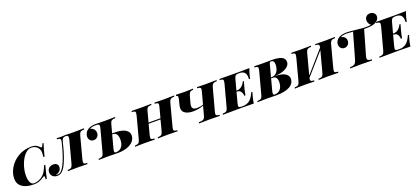

<svg xmlns="http://www.w3.org/2000/svg" viewBox="62 -2061 7322 3350"><g transform="rotate(-20 3723.0 -386.0)"><path d="M22 -196Q22 -297 81 -396Q140 -495 247 -558.5Q354 -622 492 -622Q547 -622 580.5 -604.5Q614 -587 640 -557Q648 -548 654 -548Q674 -548 695 -608H717Q686 -518 652 -378H630Q636 -429 636 -455Q636 -477 632.5 -493Q629 -509 620 -526Q602 -564 565.5 -584Q529 -604 483 -604Q417 -604 359 -538Q301 -472 266.5 -371.5Q232 -271 232 -176Q232 -93 256 -48.5Q280 -4 323 -4Q369 -4 418 -24.5Q467 -45 503 -82Q529 -109 548 -143.5Q567 -178 593 -240H615Q568 -67 556 0H534Q537 -21 537 -34Q537 -60 524 -60Q516 -60 504 -51Q458 -19 414.5 -2.5Q371 14 314 14Q176 14 99 -40.5Q22 -95 22 -196Z M1016 -502Q1024 -536 1024 -550Q1024 -572 1009.5 -579Q995 -586 957 -588L962 -608Q993 -605 1055 -605Q1063 -605 1079 -606.5Q1095 -608 1114 -608Q1178 -608 1236 -606Q1253 -605 1280 -605Q1393 -605 1468 -608L1463 -588Q1426 -586 1408.5 -580Q1391 -574 1380.5 -557Q1370 -540 1360 -502L1255 -106Q1247 -72 1247 -58Q1247 -36 1261.5 -29Q1276 -22 1314 -20L1310 0Q1246 -3 1123 -3Q1005 -3 946 0L951 -20Q986 -22 1003.5 -28Q1021 -34 1031.5 -51.5Q1042 -69 1052 -106L1157 -502Q1165 -530 1165 -552Q1165 -573 1154 -580.5Q1143 -588 1118 -588H1114Q1083 -588 1065.5 -570.5Q1048 -553 1036 -502Q998 -335 946 -201.5Q894 -68 840 -21Q801 14 749 14Q697 14 664.5 -16.5Q632 -47 632 -93Q632 -140 664 -169Q696 -198 744 -198Q785 -198 809 -178.5Q833 -159 833 -124Q833 -80 803.5 -49.5Q774 -19 729 -11Q741 -6 755 -6Q796 -6 824 -33Q872 -77 921.5 -197.5Q971 -318 1016 -502Z M2207 -212Q2207 -148 2165.5 -100Q2124 -52 2048.5 -26Q1973 0 1875 0L1802 -1Q1742 -3 1703 -3Q1581 -3 1521 0L1525 -20Q1561 -22 1579 -28Q1597 -34 1607.5 -51Q1618 -68 1628 -106L1734 -502Q1743 -534 1743 -551Q1743 -573 1728 -580.5Q1713 -588 1675 -588Q1642 -588 1612 -581.5Q1582 -575 1564 -561Q1603 -555 1629 -526Q1655 -497 1655 -455Q1655 -411 1627 -382.5Q1599 -354 1558 -354Q1516 -354 1492 -382.5Q1468 -411 1468 -451Q1468 -485 1486.5 -519Q1505 -553 1540 -574Q1571 -593 1609.5 -600.5Q1648 -608 1680 -608L1741 -607Q1807 -605 1857 -605Q1970 -605 2045 -608L2040 -588Q2003 -586 1985.5 -580Q1968 -574 1957.5 -557Q1947 -540 1937 -502L1898 -356H1931Q2078 -356 2142.5 -315Q2207 -274 2207 -212ZM1997 -208Q1997 -266 1975.5 -302.5Q1954 -339 1905 -339H1893L1831 -106Q1821 -68 1821 -52Q1821 -23 1845 -23Q1919 -23 1958 -73Q1997 -123 1997 -208Z M3141 -608 3136 -588Q3099 -586 3081.5 -580Q3064 -574 3053.5 -557Q3043 -540 3033 -502L2928 -106Q2919 -68 2919 -57Q2919 -36 2933.5 -29Q2948 -22 2987 -20L2983 0Q2923 -3 2795 -3Q2680 -3 2618 0L2622 -20Q2658 -22 2676 -28Q2694 -34 2704.5 -51Q2715 -68 2725 -106L2775 -296H2554L2504 -106Q2495 -68 2495 -57Q2495 -36 2509.5 -29Q2524 -22 2563 -20L2559 0Q2498 -3 2382 -3Q2256 -3 2195 0L2200 -20Q2235 -22 2252.5 -28Q2270 -34 2280.5 -51.5Q2291 -69 2301 -106L2406 -502Q2414 -536 2414 -550Q2414 -572 2399.5 -579Q2385 -586 2347 -588L2352 -608Q2410 -605 2539 -605Q2646 -605 2717 -608L2712 -588Q2675 -586 2657.5 -580Q2640 -574 2629.5 -557Q2619 -540 2609 -502L2560 -316H2781L2830 -502Q2839 -534 2839 -550Q2839 -572 2824 -579Q2809 -586 2771 -588L2776 -608Q2836 -605 2952 -605Q3079 -605 3141 -608Z M3930 -608 3925 -588Q3888 -586 3870.5 -580Q3853 -574 3842 -557Q3831 -540 3821 -502L3714 -106Q3705 -75 3705 -57Q3705 -36 3719.5 -29Q3734 -22 3772 -20L3767 0Q3707 -3 3579 -3Q3450 -3 3382 0L3387 -20Q3432 -22 3454 -28Q3476 -34 3488.5 -51Q3501 -68 3511 -106L3555 -269Q3462 -233 3360 -233Q3253 -233 3200 -279Q3181 -296 3172.5 -315.5Q3164 -335 3164 -360Q3164 -388 3175 -432L3196 -515Q3202 -541 3202 -554Q3202 -571 3194 -577.5Q3186 -584 3170 -587L3175 -608Q3291 -604 3330 -604Q3361 -604 3469 -607Q3477 -608 3490 -608L3485 -587Q3447 -587 3428.5 -571.5Q3410 -556 3399 -515L3368 -405Q3355 -360 3355 -334Q3355 -299 3376 -282Q3397 -265 3443 -265Q3472 -265 3505 -270.5Q3538 -276 3560 -286L3618 -502Q3627 -534 3627 -551Q3627 -572 3612.5 -579Q3598 -586 3560 -588L3565 -608Q3622 -605 3743 -605Q3865 -605 3930 -608Z M4538 -608Q4513 -542 4500 -490Q4494 -468 4487 -428H4465Q4466 -439 4466 -458Q4466 -526 4434 -555.5Q4402 -585 4344 -585H4341Q4306 -585 4288.5 -579.5Q4271 -574 4261 -557Q4251 -540 4241 -502L4191 -316H4206Q4253 -316 4292 -349Q4331 -382 4349 -428H4371Q4355 -379 4344 -333L4337 -306Q4330 -279 4324 -252Q4318 -225 4311 -184H4289Q4289 -227 4266 -261.5Q4243 -296 4192 -296H4186L4135 -106Q4126 -68 4126 -57Q4126 -36 4140.5 -29.5Q4155 -23 4192 -23H4205Q4279 -23 4331.5 -63.5Q4384 -104 4424 -200H4446Q4438 -178 4425 -128Q4408 -69 4399 0Q4331 -3 4173 -3Q3941 -3 3825 0L3829 -20Q3865 -22 3883 -28Q3901 -34 3911.5 -51Q3922 -68 3932 -106L4038 -502Q4046 -536 4046 -550Q4046 -572 4031.5 -579Q4017 -586 3979 -588L3984 -608Q4099 -605 4331 -605Q4475 -605 4538 -608Z M4911 -323Q5040 -322 5097.5 -284Q5155 -246 5155 -191Q5155 -96 5065.5 -48Q4976 0 4823 0L4750 -1Q4690 -3 4651 -3Q4529 -3 4469 0L4473 -20Q4509 -22 4527 -28Q4545 -34 4555.5 -51Q4566 -68 4576 -106L4682 -502Q4691 -538 4691 -551Q4691 -570 4676 -578.5Q4661 -587 4623 -588L4628 -608Q4686 -605 4807 -605Q4852 -605 4875 -606L4948 -607Q5075 -607 5134 -578Q5193 -549 5193 -486Q5193 -444 5160.5 -409Q5128 -374 5064.5 -351.5Q5001 -329 4911 -323ZM4990 -511Q4990 -588 4933 -588Q4917 -588 4910 -581Q4903 -574 4897 -550L4837 -326H4849Q4916 -326 4953 -379.5Q4990 -433 4990 -511ZM4863 -309H4833L4779 -106Q4769 -68 4769 -52Q4769 -23 4793 -23Q4867 -23 4906 -73Q4945 -123 4945 -208Q4945 -253 4926 -281Q4907 -309 4863 -309Z M6126 -608 6121 -588Q6084 -586 6066.5 -580Q6049 -574 6038.5 -557Q6028 -540 6018 -502L5913 -106Q5904 -68 5904 -57Q5904 -36 5918.5 -29Q5933 -22 5972 -20L5968 0Q5908 -3 5780 -3Q5665 -3 5603 0L5607 -20Q5643 -22 5661 -28Q5679 -34 5689.5 -51Q5700 -68 5710 -106L5809 -479L5464 -87Q5460 -71 5460 -57Q5460 -36 5474.5 -29Q5489 -22 5528 -20L5524 0Q5463 -3 5347 -3Q5221 -3 5160 0L5165 -20Q5200 -22 5217.5 -28Q5235 -34 5245.5 -51.5Q5256 -69 5266 -106L5371 -502Q5379 -536 5379 -550Q5379 -572 5364.5 -579Q5350 -586 5312 -588L5317 -608Q5375 -605 5504 -605Q5611 -605 5682 -608L5677 -588Q5640 -586 5622.5 -580Q5605 -574 5594.5 -557Q5584 -540 5574 -502L5475 -128L5820 -522Q5824 -544 5824 -550Q5824 -572 5809 -579Q5794 -586 5756 -588L5761 -608Q5821 -605 5937 -605Q6064 -605 6126 -608Z M6938 -700Q6938 -671 6923.5 -645.5Q6909 -620 6873 -598Q6818 -564 6686 -564Q6664 -564 6653 -565L6524 -116Q6515 -86 6515 -68Q6515 -43 6533.5 -32.5Q6552 -22 6599 -20L6595 0Q6525 -3 6386 -3Q6253 -3 6190 0L6194 -20Q6237 -22 6260 -30.5Q6283 -39 6296.5 -58.5Q6310 -78 6321 -116L6455 -586Q6373 -594 6340 -594Q6261 -594 6224 -567Q6264 -562 6289.5 -536Q6315 -510 6315 -470Q6315 -427 6287 -398.5Q6259 -370 6218 -370Q6177 -370 6152.5 -398.5Q6128 -427 6128 -466Q6128 -497 6145.5 -527.5Q6163 -558 6199 -580Q6253 -612 6344 -612Q6401 -612 6525 -598Q6643 -584 6694 -584Q6762 -584 6791 -594Q6769 -608 6755 -633Q6741 -658 6741 -688Q6741 -730 6767.5 -758Q6794 -786 6839 -786Q6883 -786 6910.5 -760.5Q6938 -735 6938 -700Z M7446 -608Q7421 -542 7408 -490Q7402 -468 7395 -428H7373Q7374 -439 7374 -458Q7374 -526 7342 -555.5Q7310 -585 7252 -585H7249Q7214 -585 7196.5 -579.5Q7179 -574 7169 -557Q7159 -540 7149 -502L7099 -316H7114Q7161 -316 7200 -349Q7239 -382 7257 -428H7279Q7263 -379 7252 -333L7245 -306Q7238 -279 7232 -252Q7226 -225 7219 -184H7197Q7197 -227 7174 -261.5Q7151 -296 7100 -296H7094L7043 -106Q7034 -68 7034 -57Q7034 -36 7048.5 -29.5Q7063 -23 7100 -23H7113Q7187 -23 7239.5 -63.5Q7292 -104 7332 -200H7354Q7346 -178 7333 -128Q7316 -69 7307 0Q7239 -3 7081 -3Q6849 -3 6733 0L6737 -20Q6773 -22 6791 -28Q6809 -34 6819.5 -51Q6830 -68 6840 -106L6946 -502Q6954 -536 6954 -550Q6954 -572 6939.5 -579Q6925 -586 6887 -588L6892 -608Q7007 -605 7239 -605Q7383 -605 7446 -608Z"/></g></svg>

Font: Playfair Display SC Black
Style: Italic
Weight: 900
Italic angle: -14°
Designer: Claus Eggers Sørensen
Foundry: Claus Eggers Sørensen
Version: Version 1.200; ttfautohint (v1.6)